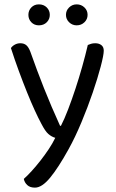

<svg xmlns="http://www.w3.org/2000/svg" viewBox="-20 -669 529 879"><path d="M169 -103Q156 -127 139 -164Q122 -201 103.5 -247Q85 -293 66 -344.5Q47 -396 30 -449Q37 -459 48.5 -465Q60 -471 73 -471Q90 -471 100.5 -462Q111 -453 119 -432Q149 -347 181.5 -265Q214 -183 255 -93H259Q275 -124 292 -168.5Q309 -213 325.5 -263Q342 -313 356.5 -364.5Q371 -416 382 -463Q389 -466 397 -468.5Q405 -471 416 -471Q433 -471 444 -462.5Q455 -454 455 -437Q455 -417 441 -364Q427 -311 404.5 -245Q382 -179 353 -109.5Q324 -40 294 14Q247 99 209.5 144.5Q172 190 140 190Q117 190 104.5 178Q92 166 89 150Q105 136 125 114Q145 92 165 66.5Q185 41 203 14Q221 -13 233 -38Q216 -43 201.5 -55.5Q187 -68 169 -103ZM208 -601Q208 -581 194 -567Q180 -553 158 -553Q137 -553 123.5 -567Q110 -581 110 -601Q110 -621 123.5 -635Q137 -649 158 -649Q180 -649 194 -635Q208 -621 208 -601ZM381 -601Q381 -581 366.5 -567Q352 -553 331 -553Q311 -553 296.5 -567Q282 -581 282 -601Q282 -621 296.5 -635Q311 -649 331 -649Q352 -649 366.5 -635Q381 -621 381 -601Z"/></svg>

Font: Baloo Bhai 2
Style: Regular
Weight: 400
Designer: Supriya Tembe, Noopur Datye and Ek Type
Foundry: Ek Type
Version: Version 1.640;PS 1.000;hotconv 16.6.51;makeotf.lib2.5.65220;